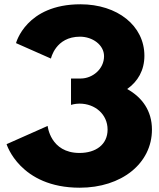

<svg xmlns="http://www.w3.org/2000/svg" viewBox="-20 -860 739 895"><path d="M217.5 -587C217.5 -587 238.4 -689 352.8 -689C411.1 -689 465 -651 465 -598C465 -538 411.1 -494 356.1 -494H311V-371C311 -371 328.6 -377 350.6 -377C423.2 -377 481.5 -327 481.5 -256C481.5 -186 426.5 -147 350.6 -147C214.2 -147 202.1 -273 202.1 -273L10.7 -188C10.7 -188 72.3 15 351.7 15C546.4 15 688.3 -98 688.3 -256C688.3 -343 643.2 -406 572.8 -445C622.3 -480 653.1 -532 653.1 -600C653.1 -740 527.7 -840 355 -840C100.9 -840 54.7 -659 54.7 -659Z"/></svg>

Font: Hussar
Style: BdWide
Weight: 700
Foundry: Cannot Into Space Fonts
Version: Version 2.00